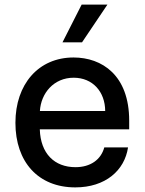

<svg xmlns="http://www.w3.org/2000/svg" viewBox="-20 -802 627 833"><path d="M306.5 11C437.5 11 520.6 -62.5 535.5 -162.6H432.5C418 -108.7 371.8 -76.7 307.5 -76.7C216.6 -76.7 155.9 -135.3 152.7 -240.8H540.5V-278.4C540.5 -475.5 422.6 -552.6 299 -552.6C147 -552.6 46.9 -436.8 46.9 -269.2C46.9 -99.8 145.6 11 306.5 11ZM153.1 -320.3C157.7 -397.7 213.4 -464.8 299.7 -464.8C382.1 -464.8 436.1 -403.8 436.4 -320.3ZM251.1 -618.3H335.9L446 -782H334.2Z"/></svg>

Font: Margiela Sans Medium
Style: Regular
Weight: 500
Designer: Stefan Endress, Andreas Faust
Version: Version 1.100;FEAKit 1.0